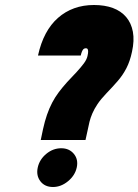

<svg xmlns="http://www.w3.org/2000/svg" viewBox="-20 -730 554 768"><path d="M132 -508H303Q305 -517 307.5 -523Q310 -529 312.5 -532Q315 -535 318 -536Q321 -537 323 -537Q328 -537 330 -534.5Q332 -532 332.5 -525.5Q333 -519 330 -506Q327 -492 315.5 -476.5Q304 -461 287 -442.5Q270 -424 248 -401Q230 -381 215 -361Q200 -341 188.5 -319Q177 -297 168 -271Q159 -245 152 -213L143 -170H322L331 -211Q334 -227 338 -243Q342 -259 349.5 -276.5Q357 -294 370 -313.5Q383 -333 405 -356Q430 -382 450.5 -405.5Q471 -429 485.5 -457Q500 -485 508 -523Q518 -568 511.5 -603Q505 -638 484.5 -662Q464 -686 431.5 -698Q399 -710 356 -710Q313 -710 277 -697Q241 -684 212 -658.5Q183 -633 163 -595.5Q143 -558 132 -508ZM225 -137Q192 -137 165 -114.5Q138 -92 131 -60Q124 -28 141.5 -5Q159 18 192 18Q224 18 252 -5Q280 -28 287 -60Q294 -92 275.5 -114.5Q257 -137 225 -137Z"/></svg>

Font: Advent Pro Black
Style: Italic
Weight: 900
Italic angle: -12°
Version: Version 3.000